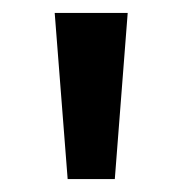

<svg xmlns="http://www.w3.org/2000/svg" viewBox="-20 -734 283 298"><path d="M178.2 -713.9 158.2 -456.1H85L64.9 -713.9Z"/></svg>

Font: f0_21440          
Style: Regular
Weight: 600
Foundry: Ascender Corporation
Version: Version 1.10